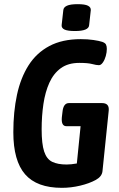

<svg xmlns="http://www.w3.org/2000/svg" viewBox="-20 -895 570 922"><path d="M277 7Q157 7 100.5 -58Q44 -123 44 -260Q44 -358 61.5 -439.5Q79 -521 117 -581Q155 -641 217 -674Q279 -707 368 -707Q401 -707 428.5 -703Q456 -699 471 -694Q485 -689 489 -681Q493 -673 493 -660Q493 -644 488 -626Q483 -608 474 -595Q465 -582 455 -582Q443 -582 422.5 -587.5Q402 -593 361 -593Q307 -593 272 -567.5Q237 -542 217 -497.5Q197 -453 188.5 -395.5Q180 -338 180 -274Q180 -204 192 -167.5Q204 -131 230.5 -118Q257 -105 300 -105Q321 -105 349 -110L367 -289H299Q273 -289 277 -332L280 -357Q284 -400 311 -400H470Q506 -400 502 -363L472 -72Q469 -47 440 -31Q409 -14 365 -3.5Q321 7 277 7ZM340 -746Q305 -746 290 -753Q275 -760 276 -774L284 -846Q285 -860 301.5 -867.5Q318 -875 353 -875Q388 -875 402.5 -867.5Q417 -860 416 -846L408 -774Q406 -746 340 -746Z"/></svg>

Font: Asap Condensed Condensed SemiBold
Style: Italic
Weight: 600
Width: 3
Italic angle: -6°
Designer: Pablo Cosgaya
Foundry: Omnibus-Type
Version: Version 3.001; ttfautohint (v1.8.4.7-5d5b)